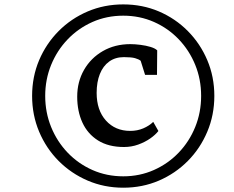

<svg xmlns="http://www.w3.org/2000/svg" viewBox="-20 -936 1088 894"><path d="M129.5 -489.5Q129.5 -578.5 162.2 -655.8Q195 -733 253.2 -791.5Q311.5 -850 388.5 -882.8Q465.5 -915.5 554 -915.5Q643 -915.5 719.8 -882.8Q796.5 -850 854.5 -791.5Q912.5 -733 945.2 -655.8Q978 -578.5 978 -489.5Q978 -400.5 945.2 -322.8Q912.5 -245 854.5 -186.5Q796.5 -128 719.8 -95Q643 -62 554 -62Q465.5 -62 388.5 -95Q311.5 -128 253.2 -186.5Q195 -245 162.2 -322.8Q129.5 -400.5 129.5 -489.5ZM190.5 -489.5Q190.5 -412.5 218 -344.8Q245.5 -277 295 -225.2Q344.5 -173.5 410.8 -144.2Q477 -115 554 -115Q630.5 -115 696.8 -144.5Q763 -174 812.2 -225.5Q861.5 -277 889 -344.8Q916.5 -412.5 916.5 -489.5Q916.5 -566.5 889 -634Q861.5 -701.5 812.2 -753Q763 -804.5 696.8 -833.8Q630.5 -863 554 -863Q476.5 -863 410.2 -833.5Q344 -804 294.8 -752.5Q245.5 -701 218 -633.5Q190.5 -566 190.5 -489.5ZM557.5 -251.5Q485 -251.5 436.5 -282Q388 -312.5 363.8 -365.2Q339.5 -418 339.5 -486Q339.5 -555 371.2 -610.5Q403 -666 459 -698.2Q515 -730.5 587 -730.5Q608.5 -730.5 634 -727.2Q659.5 -724 681 -717.5Q702.5 -711 712 -701.5L711 -587.5H655.5L635 -653Q625.5 -660.5 608.8 -665.2Q592 -670 557 -670Q517 -670 488.5 -649.5Q460 -629 445 -591.5Q430 -554 430 -503.5Q430 -423 473.2 -374.8Q516.5 -326.5 586.5 -326.5Q619 -326.5 646.8 -338.2Q674.5 -350 693.5 -368.5L717.5 -326Q704 -308.5 679.8 -291.5Q655.5 -274.5 624 -263Q592.5 -251.5 557.5 -251.5Z"/></svg>

Font: Merriweather 20pt
Style: Italic
Weight: 400
Italic angle: -7.8°
Version: Version 2.101